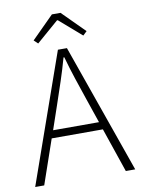

<svg xmlns="http://www.w3.org/2000/svg" viewBox="-92 -901 710 964"><g transform="rotate(-10 263.0 -419.5)"><path d="M188 -388 146 -265H380L338 -388Q318 -447 300 -501Q282 -555 265 -616H261Q244 -555 226 -501Q208 -447 188 -388ZM8 0 240 -659H286L518 0H470L393 -226H132L54 0ZM128 -726 241 -839H285L398 -726L378 -707L265 -805H261L148 -707Z"/></g></svg>

Font: hySource Sans Pro Light
Style: Regular
Weight: 300
Designer: Paul D. Hunt
Foundry: Adobe Systems Incorporated
Version: Version 2.021;PS 2.000;hotconv 1.0.86;makeotf.lib2.5.63406